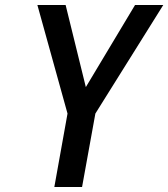

<svg xmlns="http://www.w3.org/2000/svg" viewBox="-20 -745 670 765"><path d="M249 -292.5 129 -725H241.5L322 -398L518 -725H630.5L360 -292.5L307 0H196.5Z"/></svg>

Font: JuliaMono MediumItalic
Style: Regular
Weight: 500
Italic angle: -9°
Monospace: yes
Designer: cormullion
Foundry: corm
Version: Version 0.049; ttfautohint (v1.8.4)